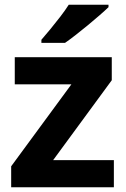

<svg xmlns="http://www.w3.org/2000/svg" viewBox="-20 -786 528 806"><path d="M458 0H26.9V-87.9L279.8 -432.1H42V-545.9H449.2V-449.2L203.1 -113.8H458ZM435.5 -766.1V-755.9Q421.4 -742.2 398.4 -722.2Q375.5 -702.1 349.1 -680.4Q322.8 -658.7 297.4 -638.9Q272 -619.1 252.9 -606H153.8V-619.1Q169.9 -637.7 191.2 -663.3Q212.4 -689 233.4 -716.3Q254.4 -743.7 268.6 -766.1Z"/></svg>

Font: Wonky
Style: Regular
Weight: 400
Designer: Monotype Design Team
Foundry: Monotype Imaging Inc.
Version: Version 3.000